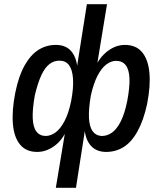

<svg xmlns="http://www.w3.org/2000/svg" viewBox="-20 -715 772 915"><path d="M246 180 293 -102H301Q279 -49 240 -20Q201 9 157 9Q105 9 76 -25.5Q47 -60 41.5 -124Q36 -188 53 -274Q69 -353 97.5 -403.5Q126 -454 163.5 -477.5Q201 -501 246 -501Q293 -501 318.5 -472Q344 -443 349 -391H346L394 -695H490L440 -390H431Q454 -442 493 -471.5Q532 -501 575 -501Q628 -501 657 -466.5Q686 -432 692 -369Q698 -306 681 -219Q664 -141 635.5 -89.5Q607 -38 569.5 -14.5Q532 9 486 9Q440 9 413.5 -20Q387 -49 383 -102H386L342 180ZM199 -67Q223 -68 245.5 -84.5Q268 -101 287.5 -138Q307 -175 319 -233Q331 -296 328 -339.5Q325 -383 309 -404.5Q293 -426 263 -426Q237 -426 215.5 -409.5Q194 -393 177 -356.5Q160 -320 146 -261Q134 -193 136 -150.5Q138 -108 154 -87.5Q170 -67 199 -67ZM468 -67Q493 -68 515 -84Q537 -100 555.5 -136.5Q574 -173 586 -232Q599 -300 597 -342Q595 -384 579 -404.5Q563 -425 533 -425Q510 -425 487 -408Q464 -391 445 -354.5Q426 -318 413 -260Q402 -197 404 -153.5Q406 -110 422.5 -88.5Q439 -67 468 -67Z"/></svg>

Font: Nunito Sans 10pt Condensed SemiBold
Style: Italic
Weight: 600
Width: 3
Italic angle: -9°
Designer: Vernon Adams
Foundry: Vernon Adams
Version: Version 3.101;gftools[0.9.27]